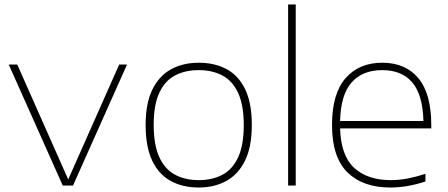

<svg xmlns="http://www.w3.org/2000/svg" viewBox="-20 -828 1998 857"><path d="M260 0 19 -540H57L284.5 -27L512 -540H547L306 0Z M867 9Q796 9 742.8 -19.8Q689.5 -48.5 659.8 -110Q630 -171.5 630 -270Q630 -366.5 660 -428Q690 -489.5 743.5 -518.8Q797 -548 867 -548Q938 -548 991.2 -519.5Q1044.5 -491 1074.2 -429.8Q1104 -368.5 1104 -270Q1104 -173.5 1074 -111.8Q1044 -50 990.5 -20.5Q937 9 867 9ZM867 -24Q928 -24 973.2 -48.2Q1018.5 -72.5 1043.2 -126.5Q1068 -180.5 1068 -269Q1068 -358.5 1043.2 -412.5Q1018.5 -466.5 973.2 -490.8Q928 -515 867 -515Q806 -515 760.8 -491Q715.5 -467 690.8 -413.2Q666 -359.5 666 -271Q666 -181.5 690.8 -127.2Q715.5 -73 760.8 -48.5Q806 -24 867 -24Z M1266 0V-808H1300V0Z M1722 9Q1600 9 1531 -58.5Q1462 -126 1462 -270Q1462 -409.5 1522.2 -478.8Q1582.5 -548 1686 -548Q1790.5 -548 1847.8 -478.5Q1905 -409 1905 -270V-255H1498Q1501.5 -133 1561.2 -78.5Q1621 -24 1724 -24Q1761 -24 1799 -31.2Q1837 -38.5 1879 -52V-18Q1838 -4.5 1799.5 2.2Q1761 9 1722 9ZM1686 -515Q1598.5 -515 1549.8 -460.5Q1501 -406 1498 -288H1870Q1867 -405 1820.2 -460Q1773.5 -515 1686 -515Z"/></svg>

Font: Encode Sans Expanded Expanded Thin
Style: Regular
Weight: 100
Width: 7
Designer: Multiple Designers
Foundry: Impallari Type
Version: Version 3.000; ttfautohint (v1.8.3) -l 8 -r 50 -G 200 -x 14 